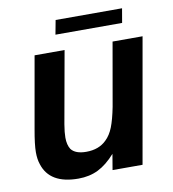

<svg xmlns="http://www.w3.org/2000/svg" viewBox="-80 -769 766 851"><g transform="rotate(-10 303.0 -344.0)"><path d="M47 -82Q39 -105 39 -137Q39 -171 51 -238L108 -561H243L185 -237Q179 -201 179 -178Q179 -145 192 -125Q211 -100 260 -100Q317 -100 351 -134Q372 -154 385 -187Q398 -220 409 -276L459 -561H594L495 0H360L372 -71Q334 -28 294.5 -8.5Q255 11 205 11Q76 11 47 -82ZM515 -635H215L227 -699H526Z"/></g></svg>

Font: Open Sauce One
Style: Bold Italic
Weight: 700
Italic angle: -10°
Designer: Alfredo Marco Pradil
Foundry: Creative Sauce Fz LLC
Version: Version 1.477